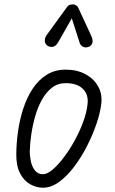

<svg xmlns="http://www.w3.org/2000/svg" viewBox="-20 -866 538 896"><path d="M181 10Q150 10 121 -6Q92 -22 73.8 -56.8Q55.5 -91.5 56 -147Q56.5 -198.5 64.2 -253.5Q72 -308.5 88.8 -359.8Q105.5 -411 132.5 -452Q159.5 -493 197.8 -517Q236 -541 286.5 -541Q339 -541 378 -520.2Q417 -499.5 437.2 -464.2Q457.5 -429 453 -384.5Q448.5 -342.5 431 -290.5Q413.5 -238.5 386.8 -185.8Q360 -133 326.5 -88.5Q293 -44 255.8 -17Q218.5 10 181 10ZM181 -53Q200 -53 225.2 -74.2Q250.5 -95.5 277.2 -130.8Q304 -166 327.8 -209Q351.5 -252 368 -296.5Q384.5 -341 388.5 -380Q394 -423.5 367.2 -450.8Q340.5 -478 286.5 -478Q250 -478 222.8 -457Q195.5 -436 176 -401.2Q156.5 -366.5 144.5 -324.5Q132.5 -282.5 126.2 -240.2Q120 -198 119 -162.5Q118.5 -139.5 123.8 -114Q129 -88.5 142.8 -70.8Q156.5 -53 181 -53ZM393 -647Q378 -642 366.5 -648.2Q355 -654.5 351 -668.5L315 -780.5L252 -669.5Q239.5 -648 224.2 -647.2Q209 -646.5 199.5 -654Q188.5 -664.5 189 -677.5Q189.5 -690.5 197.5 -702L290.5 -830Q299 -842.5 307.2 -844Q315.5 -845.5 323 -845.5Q327.5 -845.5 335 -841Q342.5 -836.5 346 -828L405.5 -699.5Q416 -676.5 410.2 -663.5Q404.5 -650.5 393 -647Z"/></svg>

Font: Edu NSW ACT Hand
Style: Regular
Weight: 400
Designer: Tina and Corey Anderson, Eben Sorkin, Mirko Velimirovic
Foundry: Sorkin Type Co.
Version: Version 2.000